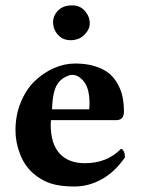

<svg xmlns="http://www.w3.org/2000/svg" viewBox="-20 -678 524 708"><path d="M175.8 -596.2Q175.8 -620.6 194.3 -639.4Q212.9 -658.2 246.1 -658.2Q275.4 -658.2 293.2 -637.5Q311 -616.7 311 -591.8Q311 -569.8 291.3 -549.8Q271.5 -529.8 240.2 -529.8Q211.4 -529.8 193.6 -549.8Q175.8 -569.8 175.8 -596.2ZM171.9 -274.9H308.1Q310.1 -276.9 310.1 -295.9Q310.1 -350.1 290.3 -376Q270.5 -401.9 246.1 -401.9Q235.4 -401.9 219 -393.1Q202.6 -384.3 191.9 -368.2Q173.8 -340.8 171.9 -274.9ZM425.8 -128.9Q432.6 -128.9 436.8 -119.1Q440.9 -109.4 440.9 -98.1Q404.3 -44.4 355.7 -17.3Q307.1 9.8 253.9 9.8Q201.2 9.8 165.5 -2Q129.9 -14.2 101.1 -40Q69.8 -67.9 53.7 -110.4Q37.1 -152.3 37.1 -198.2Q37.1 -253.4 56.6 -300.8Q76.2 -348.1 107.7 -378.7Q139.2 -409.2 178.2 -426.5Q217.3 -443.8 256.8 -443.8Q299.3 -443.8 331.8 -433.3Q364.3 -422.9 383.8 -406Q403.3 -389.2 415.8 -365.2Q428.2 -341.3 432.6 -317.4Q437 -293.5 437 -266.1Q437 -234.9 408.2 -234.9H168Q168 -232.4 167.5 -227.5Q167 -222.7 167 -219.2Q167 -147.5 200 -111.8Q232.9 -76.2 293 -76.2Q374.5 -76.2 425.8 -128.9Z"/></svg>

Font: Linux Libertine G
Style: Bold
Weight: 700
Designer: Philipp H. Poll
Foundry: Philipp H. Poll
Version: Version 5.0.3